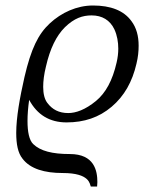

<svg xmlns="http://www.w3.org/2000/svg" viewBox="-20 -453 524 698"><path d="M458 -376C430 -415 382 -433 318 -433C259 -433 203 -407 161 -368C119 -329 93 -276 69 -173C52 -98 39 -26 39 30C39 71 45 103 62 124C90 161 142 176 208 176C308 176 306 217 310 225H333C333 220 334 215 334 209C334 168 323 107 234 107C170 107 127 96 101 71C86 57 80 26 80 -13C80 -36 82 -62 86 -90C115 -36 160 -8 222 -8C286 -8 340 -26 386 -65C432 -104 461 -156 476 -221C482 -245 484 -267 484 -287C484 -322 476 -352 458 -376ZM152 -79C142 -92 137 -112 137 -137C137 -158 140 -183 147 -211C162 -277 185 -323 216 -354C250 -387 280 -397 313 -397C351 -397 380 -380 396 -346C406 -324 410 -300 410 -276C410 -260 408 -243 404 -226C389 -160 364 -115 329 -86C290 -54 256 -42 228 -42C194 -42 170 -55 152 -79Z"/></svg>

Font: Libertinus Serif
Style: Italic
Weight: 400
Italic angle: -12°
Designer: Philipp H. Poll, Khaled Hosny
Foundry: Caleb Maclennan
Version: Version 7.050;RELEASE